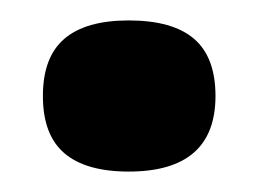

<svg xmlns="http://www.w3.org/2000/svg" viewBox="-20 -156 253 188"><path d="M106 12Q64 12 43 -6Q22 -24 22 -62Q22 -100 43 -118Q64 -136 106 -136Q149 -136 170 -118Q191 -100 191 -62Q191 12 106 12Z"/></svg>

Font: Bricolage Grotesque SemiBold
Style: Regular
Weight: 600
Designer: Mathieu Triay
Foundry: Atelier Triay
Version: Version 1.000;gftools[0.9.30]